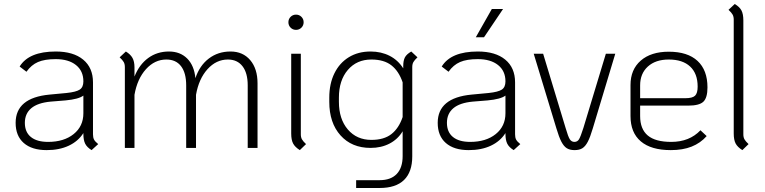

<svg xmlns="http://www.w3.org/2000/svg" viewBox="-20 -738 3818 958"><path d="M470 -19 437 11Q414 -3 405 -21Q396 -39 396 -70V-74Q370 -33 323 -11Q276 11 213 11Q139 11 98.5 -24.5Q58 -60 58 -125Q58 -250 227 -266L312 -274Q360 -279 378 -291Q396 -303 396 -332Q396 -384 359 -413.5Q322 -443 258 -443Q203 -443 169.5 -428.5Q136 -414 112 -380L78 -406Q124 -481 258 -481Q346 -481 395 -440.5Q444 -400 444 -327V-68Q444 -52 449 -42Q454 -32 470 -19ZM396 -173V-261Q372 -243 307 -237L233 -231Q168 -225 136 -198Q104 -171 104 -125Q104 -79 134 -54.5Q164 -30 220 -30Q299 -30 347.5 -69Q396 -108 396 -173Z M1265 -322V0H1216V-312Q1216 -374 1190 -407.5Q1164 -441 1117 -441Q1059 -441 1015.5 -393Q972 -345 958 -265V0H909V-312Q909 -374 883.5 -407.5Q858 -441 810 -441Q752 -441 708.5 -393Q665 -345 651 -265V0H603V-403Q603 -418 597.5 -428Q592 -438 577 -452L608 -481Q631 -467 641 -449Q651 -431 651 -402V-356Q675 -416 719.5 -448.5Q764 -481 823 -481Q879 -481 914 -446Q949 -411 955 -348Q976 -411 1022 -446Q1068 -481 1130 -481Q1192 -481 1228.5 -438Q1265 -395 1265 -322Z M1419 -627Q1419 -643 1430 -654Q1441 -665 1457 -665Q1473 -665 1484 -654Q1495 -643 1495 -627Q1495 -611 1484 -600Q1473 -589 1457 -589Q1441 -589 1430 -600Q1419 -611 1419 -627ZM1433 -72V-470H1481V-68Q1481 -53 1486.5 -43Q1492 -33 1507 -19L1476 11Q1452 -4 1442.5 -22Q1433 -40 1433 -72Z M2063 -452Q2048 -438 2042.5 -428Q2037 -418 2037 -403V42Q2037 120 1996 160Q1955 200 1874 200H1757V161H1874Q1930 161 1959.5 130Q1989 99 1989 41V-83Q1965 -43 1923.5 -21.5Q1882 0 1829 0Q1735 0 1679 -62.5Q1623 -125 1623 -230V-251Q1623 -320 1648.5 -372Q1674 -424 1720.5 -452.5Q1767 -481 1829 -481Q1882 -481 1924 -459.5Q1966 -438 1992 -397V-408Q1992 -435 2000 -451Q2008 -467 2032 -481ZM1989 -154V-327Q1970 -383 1933 -412Q1896 -441 1833 -441Q1760 -441 1715.5 -389Q1671 -337 1671 -251V-230Q1671 -144 1715.5 -92Q1760 -40 1833 -40Q1896 -40 1933 -69Q1970 -98 1989 -154Z M2576 -19 2543 11Q2520 -3 2511 -21Q2502 -39 2502 -70V-74Q2476 -33 2429 -11Q2382 11 2319 11Q2245 11 2204.5 -24.5Q2164 -60 2164 -125Q2164 -250 2333 -266L2418 -274Q2466 -279 2484 -291Q2502 -303 2502 -332Q2502 -384 2465 -413.5Q2428 -443 2364 -443Q2309 -443 2275.5 -428.5Q2242 -414 2218 -380L2184 -406Q2230 -481 2364 -481Q2452 -481 2501 -440.5Q2550 -400 2550 -327V-68Q2550 -52 2555 -42Q2560 -32 2576 -19ZM2502 -173V-261Q2478 -243 2413 -237L2339 -231Q2274 -225 2242 -198Q2210 -171 2210 -125Q2210 -79 2240 -54.5Q2270 -30 2326 -30Q2405 -30 2453.5 -69Q2502 -108 2502 -173ZM2434 -693H2490L2395 -552H2354Z M2756 -98 2643 -470H2690L2802 -100Q2815 -55 2823.5 -42.5Q2832 -30 2846 -30Q2861 -30 2869 -43Q2877 -56 2891 -100L3003 -470H3050L2938 -98Q2925 -54 2913 -31Q2901 -8 2886 1.5Q2871 11 2847 11Q2823 11 2808 1.5Q2793 -8 2781 -31Q2769 -54 2756 -98Z M3475 -88 3506 -59Q3475 -24 3431 -6.5Q3387 11 3327 11Q3229 11 3177.5 -32.5Q3126 -76 3126 -159V-314Q3126 -391 3177 -435.5Q3228 -480 3317 -480Q3411 -480 3460.5 -434Q3510 -388 3510 -302Q3510 -250 3489.5 -230.5Q3469 -211 3414 -211H3174V-159Q3174 -94 3212 -62Q3250 -30 3329 -30Q3420 -30 3475 -88ZM3174 -312V-248H3400Q3435 -248 3448 -260.5Q3461 -273 3461 -306Q3461 -371 3423.5 -406Q3386 -441 3317 -441Q3251 -441 3212.5 -406Q3174 -371 3174 -312Z M3641 -72V-640Q3641 -655 3635.5 -665Q3630 -675 3615 -689L3646 -718Q3670 -704 3679.5 -686Q3689 -668 3689 -636V-68Q3689 -53 3694.5 -43Q3700 -33 3715 -19L3684 11Q3660 -4 3650.5 -22Q3641 -40 3641 -72Z"/></svg>

Font: KoHo Light
Style: Regular
Weight: 300
Version: Version 1.000; ttfautohint (v1.6)